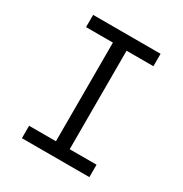

<svg xmlns="http://www.w3.org/2000/svg" viewBox="-171 -863 942 991"><g transform="rotate(30 300.0 -367.5)"><path d="M99 0V-74H259V-662H99V-735H501V-661H341V-74H501V0Z"/></g></svg>

Font: Iosevka Curly Extended
Style: Regular
Weight: 400
Width: 7
Monospace: yes
Designer: Belleve Invis
Foundry: Belleve Invis
Version: Version 11.1.0; ttfautohint (v1.8.3)